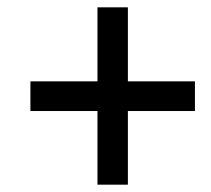

<svg xmlns="http://www.w3.org/2000/svg" viewBox="-20 -615 577 524"><path d="M329 -393H512V-312H329V-111H246V-312H63V-393H246V-595H329Z"/></svg>

Font: Noto Sans Display Medium
Style: Italic
Weight: 500
Italic angle: -12°
Designer: Monotype Design Team
Foundry: Monotype Imaging Inc.
Version: Version 2.003